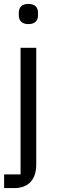

<svg xmlns="http://www.w3.org/2000/svg" viewBox="-20 -760 290 980"><path d="M125 -637C159 -637 174 -655 174 -682V-695C174 -722 159 -740 125 -740C91 -740 76 -722 76 -695V-682C76 -655 91 -637 125 -637ZM85 -516V130H1V200H53C130 200 165 151 165 80V-516Z"/></svg>

Font: Braiins Sans
Style: Regular
Weight: 400
Designer: Mike Abbink, Paul van der Laan, Pieter van Rosmalen, Jiri Chlebus, Lubos Buracinsky
Foundry: Bold Monday, Sudetype
Version: Version 1.000;hotconv 1.0.109;makeotfexe 2.5.65596